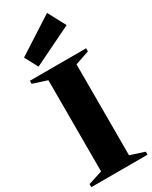

<svg xmlns="http://www.w3.org/2000/svg" viewBox="-251 -1040 868 1094"><g transform="rotate(-30 183.0 -493.0)"><path d="M-2 0V-20L91 -50V-650L-2 -680V-700H368V-680L275 -648V-50L368 -20V0ZM81 -745 35 -831 276 -986 338 -870Z"/></g></svg>

Font: Wittgenstein Black
Style: Regular
Weight: 900
Designer: Jörg Drees
Foundry: Jörg Drees
Version: Version 1.303; ttfautohint (v1.8.4.7-5d5b)